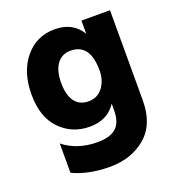

<svg xmlns="http://www.w3.org/2000/svg" viewBox="-129 -616 843 917"><g transform="rotate(-20 292.5 -158.0)"><path d="M385 -254Q385 -390 286 -390Q242 -390 217 -356Q192 -322 192 -260.5Q192 -199 216 -166Q240 -133 286 -133Q332 -133 358.5 -168.5Q385 -204 385 -254ZM530 -49Q530 73 457 134.5Q384 196 275.5 196Q167 196 87 158V9Q157 65 259 65Q325 65 355 37Q385 9 385 -51V-85Q341 -17 251 -17Q161 -17 100.5 -79Q40 -141 40 -256Q40 -371 98.5 -441.5Q157 -512 249.5 -512Q342 -512 385 -440V-507H530Z"/></g></svg>

Font: Hind Vadodara
Style: Bold
Weight: 700
Designer: Hitesh Malaviya
Foundry: Indian Type Foundry
Version: Version 0.702;PS 1.0;hotconv 1.0.81;makeotf.lib2.5.63406